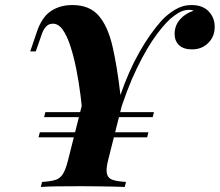

<svg xmlns="http://www.w3.org/2000/svg" viewBox="-20 -742 872 762"><path d="M569 -217 564 -197H133L138 -217ZM591 -297 586 -277H155L160 -297ZM409 -106Q400 -70 404.5 -52Q409 -34 427.5 -28Q446 -22 480 -20L475 0Q457 -1 428 -1.5Q399 -2 366 -2.5Q333 -3 303 -3Q255 -3 211.5 -2.5Q168 -2 142 0L147 -20Q181 -22 200 -28Q219 -34 230 -52Q241 -70 250 -106L319 -380L384 -317L453 -336L487 -416ZM732 -703Q716 -703 702 -697.5Q688 -692 672 -680Q643 -660 603.5 -607.5Q564 -555 523 -470.5Q482 -386 447 -270L310 -265Q306 -312 299.5 -364Q293 -416 283 -466.5Q273 -517 259.5 -558.5Q246 -600 229 -624Q212 -648 190 -648Q172 -648 161 -634.5Q150 -621 144 -601L122 -538Q122 -538 111 -538Q100 -538 100 -538L126 -615Q146 -674 182 -698Q218 -722 267 -722Q335 -722 371.5 -680Q408 -638 426.5 -558Q445 -478 458 -365Q491 -461 533.5 -535.5Q576 -610 621 -660Q644 -685 674.5 -703.5Q705 -722 740 -722Q785 -722 809 -696Q833 -670 832 -634Q832 -597 806.5 -571.5Q781 -546 742 -546Q708 -546 690.5 -563Q673 -580 673 -607Q673 -641 695 -665.5Q717 -690 748 -699Q745 -701 741 -702Q737 -703 732 -703Z"/></svg>

Font: Playfair Display
Style: Bold Italic
Weight: 700
Italic angle: -14°
Designer: Claus Eggers Sørensen
Foundry: Claus Eggers Sørensen
Version: Version 1.203